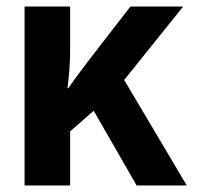

<svg xmlns="http://www.w3.org/2000/svg" viewBox="-20 -566 603 586"><path d="M55 0V-546H194V-415Q194 -384 192 -356Q190 -328 186 -297H189Q202 -317 218 -338Q234 -359 251 -382L378 -546H539L359 -322L550 0H397L266 -228L194 -165V0Z"/></svg>

Font: Noto Sans Mono SemiCondensed
Style: Bold
Weight: 700
Width: 4
Designer: Monotype Design Team
Foundry: Monotype Imaging Inc.
Version: Version 2.014